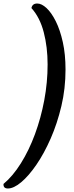

<svg xmlns="http://www.w3.org/2000/svg" viewBox="-84 -805 423 1093"><path d="M128 -785Q153 -785 181 -759Q209 -733 233.5 -684Q258 -635 273.5 -565.5Q289 -496 289 -409Q289 -301 265.5 -201.5Q242 -102 204.5 -16.5Q167 69 123 133Q79 197 36.5 232.5Q-6 268 -39 268Q-66 268 -64 242Q-11 198 35 124.5Q81 51 115 -41Q149 -133 168 -234.5Q187 -336 187 -438Q187 -537 165 -621.5Q143 -706 95 -759Q100 -785 128 -785Z"/></svg>

Font: Petrona Medium
Style: Italic
Weight: 500
Italic angle: -9°
Designer: Ringo R. Seeber
Foundry: Ringo R. Seeber
Version: Version 2.001; ttfautohint (v1.8.3)